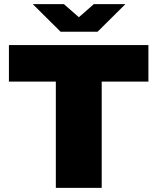

<svg xmlns="http://www.w3.org/2000/svg" viewBox="-20 -905 762 925"><path d="M138 -885 272 -752H450L584 -885H432L360 -822L288 -885ZM249 0H470V-512H695V-688H23V-512H249Z"/></svg>

Font: Archivo Black
Style: Regular
Weight: 900
Designer: Hector Gatti
Foundry: Omnibus-Type
Version: Version 2.001